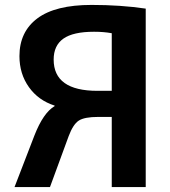

<svg xmlns="http://www.w3.org/2000/svg" viewBox="-20 -760 691 780"><path d="M434 -625Q402 -631 362 -631Q277 -631 237.5 -603Q198 -575 198 -518Q198 -391 376 -391H434ZM434 -285H379Q323 -285 300 -270Q277 -255 259 -207L183 0H39L120 -210Q156 -302 202 -329V-331Q136 -352 97.5 -406Q59 -460 59 -532Q59 -631 132 -685.5Q205 -740 352 -740Q470 -740 572 -725V0H434Z"/></svg>

Font: Mplus 1p Bold
Style: Bold
Weight: 700
Version: Version 1.061